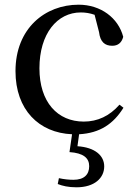

<svg xmlns="http://www.w3.org/2000/svg" viewBox="-20 -557 586 818"><path d="M276 91C335 95 360 116 360 151C360 187 338 209 293 209C275 209 253 207 231 202L226 227C246 235 271 241 306 241C383 241 424 201 424 152C424 106 385 71 310 66L317 15C406 10 463 -29 506 -98L489 -111C447 -63 396 -39 337 -39C225 -39 148 -122 148 -266C148 -414 224 -504 324 -504C344 -504 363 -501 383 -494L402 -420C407 -378 427 -362 458 -362C482 -362 498 -374 505 -400C484 -481 409 -537 315 -537C172 -537 46 -436 46 -254C46 -89 146 9 287 15Z"/></svg>

Font: Noto Serif JP Medium
Style: Regular
Weight: 500
Designer: Ryoko NISHIZUKA 西塚涼子 (kana & ideographs); Frank Grießhammer (Latin, Greek & Cyrillic); Wenlong ZHANG 张文龙 (bopomofo); San
Foundry: Adobe
Version: Version 2.001;hotconv 1.1.0;makeotfexe 2.6.0